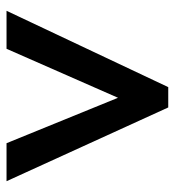

<svg xmlns="http://www.w3.org/2000/svg" viewBox="6 -536 530 582"><g transform="rotate(-90 271.0 -245.0)"><path d="M236.3 0 12.7 -490.2H127.9L265.6 -152.3L414.1 -490.2H529.3L297.9 0Z"/></g></svg>

Font: Sen Medium
Style: Regular
Weight: 500
Designer: Kosal Sen, Philatype
Foundry: Philatype
Version: Version 2.000;gftools[0.9.31]